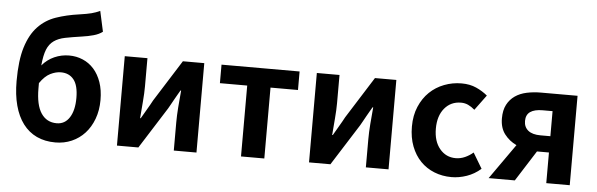

<svg xmlns="http://www.w3.org/2000/svg" viewBox="-51 -1006 3727 1198"><g transform="rotate(5 1812.0 -407.0)"><path d="M191 -313Q191 -209 225.5 -157.5Q260 -106 323 -106Q374 -106 403 -151Q432 -196 432 -274Q432 -352 403 -388.5Q374 -425 322 -425Q290 -425 256 -408Q222 -391 191 -346ZM561 -700Q539 -683 505 -673.5Q471 -664 434 -659Q372 -650 329.5 -641.5Q287 -633 259 -613Q231 -593 216.5 -557Q202 -521 196 -457Q228 -495 272 -514.5Q316 -534 365 -534Q410 -534 450 -517Q490 -500 519.5 -467Q549 -434 566 -385.5Q583 -337 583 -274Q583 -209 563 -155.5Q543 -102 508.5 -64.5Q474 -27 427 -6.5Q380 14 325 14Q259 14 208 -10Q157 -34 122 -80.5Q87 -127 69 -194Q51 -261 51 -347Q51 -477 76.5 -559Q102 -641 148.5 -690Q195 -739 260 -761.5Q325 -784 404 -795Q453 -802 480 -809Q507 -816 533 -828Z M710 -560H852V-383Q852 -341 847.5 -288Q843 -235 839 -183H843Q850 -195 859 -210.5Q868 -226 877 -241.5Q886 -257 895 -272.5Q904 -288 910 -300L1074 -560H1208V0H1066V-176Q1066 -219 1070 -271.5Q1074 -324 1079 -377H1075Q1068 -365 1059 -349.5Q1050 -334 1041 -318Q1032 -302 1023.5 -286.5Q1015 -271 1008 -259L844 0H710Z M1487 -444H1316V-560H1805V-444H1633V0H1487Z M1913 -560H2055V-383Q2055 -341 2050.5 -288Q2046 -235 2042 -183H2046Q2053 -195 2062 -210.5Q2071 -226 2080 -241.5Q2089 -257 2098 -272.5Q2107 -288 2113 -300L2277 -560H2411V0H2269V-176Q2269 -219 2273 -271.5Q2277 -324 2282 -377H2278Q2271 -365 2262 -349.5Q2253 -334 2244 -318Q2235 -302 2226.5 -286.5Q2218 -271 2211 -259L2047 0H1913Z M2806 14Q2748 14 2698 -6Q2648 -26 2611.5 -63.5Q2575 -101 2554 -155.5Q2533 -210 2533 -279Q2533 -349 2556.5 -404Q2580 -459 2619 -496.5Q2658 -534 2710 -554Q2762 -574 2819 -574Q2871 -574 2911 -556Q2951 -538 2982 -512L2912 -417Q2891 -435 2870.5 -444.5Q2850 -454 2826 -454Q2762 -454 2722.5 -406.5Q2683 -359 2683 -279Q2683 -200 2722 -153Q2761 -106 2822 -106Q2852 -106 2880 -118.5Q2908 -131 2931 -151L2989 -54Q2949 -19 2901 -2.5Q2853 14 2806 14Z M3399 -451H3337Q3286 -451 3259.5 -432.5Q3233 -414 3233 -375Q3233 -337 3259.5 -315.5Q3286 -294 3337 -294H3399ZM3546 -560V0H3399V-192H3326H3324L3202 0H3038L3193 -220Q3148 -241 3118 -280Q3088 -319 3088 -379Q3088 -430 3106 -464.5Q3124 -499 3155 -520.5Q3186 -542 3228 -551Q3270 -560 3318 -560Z"/></g></svg>

Font: SpoqaHanSans-Bold
Style: Regular
Weight: 700
Designer: [Spoqa Han Sans] Dong-huui Kim \uAE40 \uB3D9 \uD718   [Noto Sans] Ryoko NISHIZUKA \u897F \u585A \u6DBC \u5B50  (kana & i
Foundry: Spoqa (http://www.spoqa-han-sans.com)
Version: Version 2.000